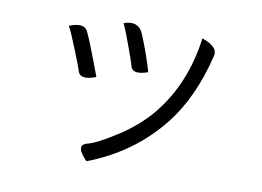

<svg xmlns="http://www.w3.org/2000/svg" viewBox="-70 -661 1140 837"><g transform="rotate(10 500.0 -242.5)"><path d="M414 -550Q480 -573 502 -514Q536 -432 557 -358Q491 -334 480 -371Q484 -366 457 -441Q430 -516 414 -550ZM764 -544Q840 -519 826 -474Q780 -286 684 -164Q557 -4 359 71Q300 11 346 -4Q391 -15 477 -71Q564 -127 621 -197Q737 -339 764 -544ZM181 -497Q247 -523 263 -487Q284 -444 338 -298Q270 -272 258 -309Q259 -312 227 -392Q195 -473 181 -497Z"/></g></svg>

Font: Swei Half Moon CJK TC
Style: DemiLight
Weight: 350
Version: Version 2.125